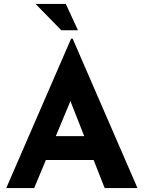

<svg xmlns="http://www.w3.org/2000/svg" viewBox="-20 -963 736 983"><path d="M12 0 344 -765H352L684 0H516L304 -538L409 -610L155 0ZM239 -266H460L511 -144H194ZM162 -943H317L379 -808H294Z"/></svg>

Font: Reem Kufi Fun
Style: Regular
Weight: 400
Designer: Khaled Hosny
Version: Version 1.005